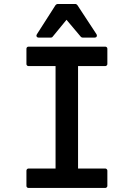

<svg xmlns="http://www.w3.org/2000/svg" viewBox="-20 -930 658 950"><path d="M110.8 -689Q110.8 -693.4 113.8 -696.3Q116.7 -699.2 121.1 -699.2H501Q504.9 -699.2 508.1 -696.3Q511.2 -693.4 511.2 -689V-612.8Q511.2 -609.4 508.1 -606.2Q504.9 -603 501 -603H366.2V-96.2H501Q504.9 -96.2 508.1 -93Q511.2 -89.8 511.2 -85.9V-9.8Q511.2 -6.3 508.1 -3.2Q504.9 0 501 0H121.1Q116.7 0 113.8 -2.9Q110.8 -5.9 110.8 -9.8V-85.9Q110.8 -89.8 113.8 -93Q116.7 -96.2 121.1 -96.2H254.9V-603H121.1Q116.7 -603 113.8 -606Q110.8 -608.9 110.8 -612.8ZM169.9 -744.1Q164.1 -744.1 161.4 -749Q158.7 -753.9 162.1 -759.8L254.9 -904.8Q260.3 -910.2 264.2 -910.2H355Q356.4 -910.2 359.1 -908.2Q361.8 -906.2 362.8 -904.8L458 -759.8Q460.9 -753.9 458.3 -749Q455.6 -744.1 449.2 -744.1H388.2Q383.8 -744.1 379.9 -748L309.1 -832L240.2 -748Q238.3 -744.1 231.9 -744.1Z"/></svg>

Font: Fragment Mono SemBd
Style: Regular
Weight: 600
Designer: Wei Huang based on Nimbus Sans by URW Studio, based on Helvetica by Max Miedinger.
Foundry: Wei Huang
Version: Version 1.011